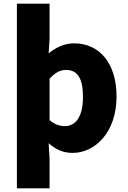

<svg xmlns="http://www.w3.org/2000/svg" viewBox="-20 -819 698 1046"><path d="M72 207H250V44L245 -39C282 -6 321 14 376 14C498 14 615 -98 615 -294C615 -469 526 -583 383 -583C333 -583 284 -561 245 -528L250 -608V-799H72ZM334 -132C307 -132 278 -140 250 -165V-390C280 -423 307 -438 340 -438C403 -438 432 -391 432 -291C432 -177 388 -132 334 -132Z"/></svg>

Font: Noto Sans TC Black
Style: Regular
Weight: 900
Designer: Ryoko NISHIZUKA 西塚涼子 (kana, bopomofo & ideographs); Paul D. Hunt (Latin, Greek & Cyrillic); Sandoll Communications 산돌커뮤니
Foundry: Adobe
Version: Version 2.004;hotconv 1.0.118;makeotfexe 2.5.65603